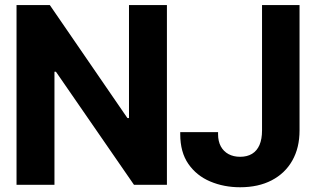

<svg xmlns="http://www.w3.org/2000/svg" viewBox="-20 -748 1279 777"><path d="M655.5 -727.5V0H522.3L206.4 -457.6H200.4V0H46.9V-727.5H181.6L495.7 -270.1H502V-727.5ZM951.8 9.8Q886 9.8 830.8 -13.6Q775.5 -36.9 742.4 -84.5Q709.4 -132 709.4 -204.9V-213.3H862.5V-204.9Q862.5 -176.2 873.6 -155.6Q884.8 -135.1 904.9 -124.3Q925 -113.5 951.8 -113.5Q980.2 -113.5 1000 -125.5Q1019.9 -137.6 1030.2 -161.4Q1040.4 -185.3 1040.4 -219.9V-727.5H1192.2V-219.9Q1192.2 -149.7 1162.8 -98Q1133.5 -46.4 1079.5 -18.3Q1025.5 9.8 951.8 9.8Z"/></svg>

Font: Inter Tight
Style: Regular
Weight: 400
Designer: Rasmus Andersson
Foundry: rsms
Version: Version 3.002